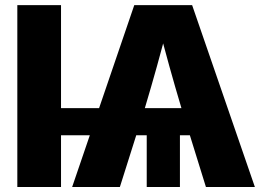

<svg xmlns="http://www.w3.org/2000/svg" viewBox="-20 -748 1046 768"><path d="M224.1 -727.5V0H49.3V-727.5ZM699.7 -261.2V0H566.9V-261.2ZM268.6 0 517.1 -727.5H748.5L999.5 0H803.7L704.6 -319.3Q680.7 -399.4 657.5 -482.7Q634.3 -565.9 609.9 -661.6H655.3Q630.9 -565.9 607.7 -482.7Q584.5 -399.4 560.5 -319.3L459.5 0ZM177.7 -207V-315.4H829.6V-207Z"/></svg>

Font: Inter 28pt ExtraBold
Style: Regular
Weight: 800
Designer: Rasmus Andersson
Foundry: rsms
Version: Version 4.001;git-66647c0bb